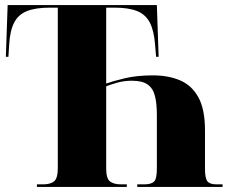

<svg xmlns="http://www.w3.org/2000/svg" viewBox="-20 -734 913 754"><path d="M125 0V-10H149Q178 -10 192.5 -22Q207 -34 207 -74V-704H176Q120 -704 86 -690.5Q52 -677 35.5 -645Q19 -613 16 -558L13 -511H3L10 -714H596L603 -511H593L589 -558Q585 -613 568.5 -645Q552 -677 518.5 -690.5Q485 -704 429 -704H397V-406Q422 -415 469.5 -426.5Q517 -438 581 -438Q641 -438 687 -418.5Q733 -399 759 -352Q785 -305 785 -222V-71Q785 -34 794.5 -22Q804 -10 830 -10H854V0H519V-10H546Q573 -10 584.5 -20.5Q596 -31 596 -71V-284Q596 -327 588.5 -357Q581 -387 560 -402Q539 -417 498 -417Q467 -417 439 -409Q411 -401 397 -395V-72Q397 -33 412 -21.5Q427 -10 455 -10H478V0Z"/></svg>

Font: Noto Serif Display SemiCondensed Black
Style: Regular
Weight: 900
Width: 4
Designer: Monotype Design Team
Foundry: Monotype Imaging Inc.
Version: Version 2.009